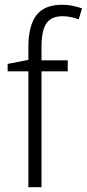

<svg xmlns="http://www.w3.org/2000/svg" viewBox="-20 -785 364 805"><path d="M264 -486H154V0H99V-486H12V-517L99 -534V-587Q99 -677 132.5 -721Q166 -765 240 -765Q265 -765 285.5 -760.5Q306 -756 324 -750L310 -704Q294 -710 276.5 -713.5Q259 -717 242 -717Q195 -717 174.5 -687Q154 -657 154 -587V-532H264Z"/></svg>

Font: Noto Sans Gurmukhi UI SemiCondensed Light
Style: Regular
Weight: 300
Width: 4
Designer: Jelle Bosma - Monotype Design Team
Foundry: Monotype Imaging Inc.
Version: Version 2.004; ttfautohint (v1.8.4.7-5d5b)